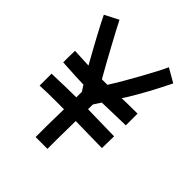

<svg xmlns="http://www.w3.org/2000/svg" viewBox="-190 -781 897 897"><g transform="rotate(45 259.0 -332.5)"><path d="M196.8 -182.6Q196.8 -182.6 142.1 -182.6Q84.5 -182.6 38.1 -180.2V-259.3H46.4Q151.4 -262.7 198.2 -262.7V-299.3Q194.3 -304.2 179.7 -328.1Q143.6 -328.6 39.1 -335V-366.2Q39.1 -397 40 -412.1Q83.5 -409.7 133.3 -407.7Q48.3 -559.1 16.1 -626.5L84.5 -661.6Q98.1 -633.8 144.3 -548.6Q190.4 -463.4 223.1 -406.7H259.3Q296.4 -464.8 344 -551.3Q391.6 -637.7 404.3 -668L472.2 -628.9Q417.5 -516.6 362.3 -427.2L350.6 -409.7Q393.1 -411.1 445.3 -411.1H454.1V-333.5H445.3Q422.9 -333.5 299.3 -329.6Q294.9 -322.8 289.8 -314.5Q284.7 -306.2 281.2 -301.3Q277.8 -296.4 276.4 -293.9Q276.4 -272.9 275.9 -262.2Q303.2 -261.7 357.9 -260.5Q412.6 -259.3 443.4 -258.8H451.7L450.2 -179.7H441.4Q428.7 -179.7 368.2 -180.9Q307.6 -182.1 274.4 -182.6Q272.9 -102.1 272.9 -62.5V2.9H194.8V-69.8Q194.8 -92.8 196.8 -182.6Z"/></g></svg>

Font: Fantasque Sans Mono
Style: Regular
Weight: 400
Monospace: yes
Designer: Jany Belluz
Version: Version 1.8.0 ; ttfautohint (v1.8.2)